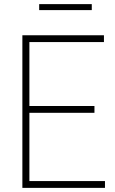

<svg xmlns="http://www.w3.org/2000/svg" viewBox="-20 -911 556 931"><path d="M88.5 0V-740H484V-707H122.5V-33H489V0ZM116 -364V-397H438V-364ZM170 -862V-891H425V-862Z"/></svg>

Font: Encode Sans SC SemiCondensed Thin
Style: Regular
Weight: 250
Width: 4
Designer: Multiple Designers
Foundry: Impallari Type
Version: Version 3.002